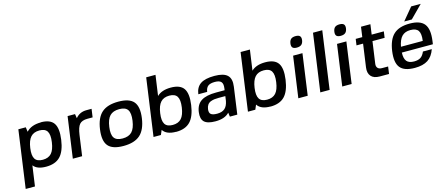

<svg xmlns="http://www.w3.org/2000/svg" viewBox="-56 -1386 5230 2258"><g transform="rotate(-15 2559.5 -257.5)"><path d="M415.5 -509.8 416 -511.2Q529.3 -511.2 571.8 -449.5Q614.3 -387.7 595.2 -251Q576.2 -114.3 516.1 -52.2Q456.1 9.8 342.8 9.8Q233.4 9.8 189.9 -47.9L154.8 200.2H42L140.1 -500H230.5L238.3 -443.8Q299.3 -509.8 415.5 -509.8ZM481.4 -251Q494.1 -340.8 468.8 -381.8Q443.4 -422.9 374.5 -422.9Q305.7 -422.9 268.3 -381.8Q231 -340.8 218.3 -251Q205.6 -161.1 231.4 -120.1Q257.3 -79.1 326.2 -79.1Q395 -79.1 431.9 -119.9Q468.8 -160.6 481.4 -251Z M817.9 -250 782.7 0H669.4L739.7 -500H830.1L838.4 -448.2Q888.7 -509.8 971.2 -509.8H1034.2L1020 -409.2H957Q889.6 -409.2 860.1 -375Q830.6 -340.8 817.9 -250Z M1358.9 -509.8Q1492.7 -509.8 1544.4 -448.2Q1596.2 -386.7 1577.1 -250Q1558.1 -113.8 1488.8 -52Q1419.4 9.8 1285.6 9.8Q1151.4 9.8 1099.9 -51.8Q1048.3 -113.3 1067.4 -250Q1086.4 -386.7 1155.5 -448.2Q1224.6 -509.8 1358.9 -509.8ZM1180.2 -250Q1167.5 -159.2 1195.3 -118.7Q1223.1 -78.1 1298.3 -78.1Q1373 -78.1 1411.9 -118.7Q1450.7 -159.2 1463.4 -250Q1476.1 -340.8 1448.7 -381.3Q1421.4 -421.9 1346.7 -421.9Q1271 -421.9 1231.9 -381.6Q1192.9 -341.3 1180.2 -250Z M1924.8 9.8V8.8Q1808.6 8.8 1766.1 -57.1L1742.2 -1H1652.3L1750.5 -701.2H1863.8L1828.6 -453.1Q1887.2 -509.8 1997.6 -509.8Q2110.8 -509.8 2153.6 -448.2Q2196.3 -386.7 2177.2 -250Q2158.2 -113.8 2098.1 -52Q2038.1 9.8 1924.8 9.8ZM2063.5 -251Q2076.2 -340.8 2050.8 -381.8Q2025.4 -422.9 1956.5 -422.9Q1887.7 -422.9 1850.3 -381.8Q1813 -340.8 1800.3 -251Q1787.6 -161.1 1813.5 -120.1Q1839.4 -79.1 1908.2 -79.1Q1977.1 -79.1 2013.9 -119.9Q2050.8 -160.6 2063.5 -251Z M2574.7 -49.8Q2520 9.8 2405.3 9.8Q2308.1 9.8 2269.5 -27.3Q2231 -64.5 2242.2 -146Q2254.4 -235.4 2315.4 -275.6Q2376.5 -315.9 2499 -315.9H2602.1L2605.5 -339.8Q2612.8 -393.1 2591.8 -416.5Q2570.8 -439.9 2515.6 -439.9Q2459.5 -439.9 2432.6 -419.2Q2405.8 -398.4 2398.9 -350.1H2291Q2302.7 -434.1 2358.9 -471.9Q2415 -509.8 2528.3 -509.8Q2640.1 -509.8 2685.8 -466.3Q2731.4 -422.9 2717.8 -328.1L2671.9 0H2581.5ZM2592.3 -247.1H2511.2Q2480 -247.1 2458.5 -244.4Q2437 -241.7 2413.1 -232.7Q2389.2 -223.6 2374.8 -203.4Q2360.4 -183.1 2356 -151.9Q2349.6 -108.4 2371.1 -90.1Q2392.6 -71.8 2446.8 -71.8Q2506.8 -71.8 2539.8 -100.3Q2572.8 -128.9 2584.5 -190.9Z M3074.2 9.8V8.8Q2958 8.8 2915.5 -57.1L2891.6 -1H2801.8L2899.9 -701.2H3013.2L2978 -453.1Q3036.6 -509.8 3147 -509.8Q3260.3 -509.8 3303 -448.2Q3345.7 -386.7 3326.7 -250Q3307.6 -113.8 3247.6 -52Q3187.5 9.8 3074.2 9.8ZM3212.9 -251Q3225.6 -340.8 3200.2 -381.8Q3174.8 -422.9 3106 -422.9Q3037.1 -422.9 2999.8 -381.8Q2962.4 -340.8 2949.7 -251Q2937 -161.1 2962.9 -120.1Q2988.8 -79.1 3057.6 -79.1Q3126.5 -79.1 3163.3 -119.9Q3200.2 -160.6 3212.9 -251Z M3529.3 0H3415L3485.4 -500H3599.1ZM3572.8 -714.8Q3609.4 -714.8 3624.3 -698.7Q3639.2 -682.6 3634.3 -647.9Q3628.9 -612.8 3609.4 -596.4Q3589.8 -580.1 3552.7 -580.1Q3516.1 -580.1 3501.5 -596.4Q3486.8 -612.8 3492.2 -647.9Q3497.6 -683.1 3516.6 -699Q3535.6 -714.8 3572.8 -714.8Z M3682.6 0 3781.2 -700.2H3894L3795.9 0Z M4064 0H3949.7L4020 -500H4133.8ZM4107.4 -714.8Q4144 -714.8 4158.9 -698.7Q4173.8 -682.6 4168.9 -647.9Q4163.6 -612.8 4144 -596.4Q4124.5 -580.1 4087.4 -580.1Q4050.8 -580.1 4036.1 -596.4Q4021.5 -612.8 4026.9 -647.9Q4032.2 -683.1 4051.3 -699Q4070.3 -714.8 4107.4 -714.8Z M4393.6 -157.2Q4389.2 -125.5 4405.5 -106.7Q4421.9 -87.9 4459 -87.9H4531.7L4519.5 0H4405.3Q4334 0 4301 -38.6Q4268.1 -77.1 4277.8 -145L4316.9 -423.8H4236.8L4247.6 -500H4327.6L4344.7 -622.1H4459L4441.9 -500H4589.8L4579.1 -423.8H4431.2Z M5107.9 -204.1H4730Q4726.6 -131.8 4753.7 -98.9Q4780.8 -65.9 4843.8 -65.9Q4894 -65.9 4923.6 -85.7Q4953.1 -105.5 4972.7 -151.9H5080.6Q5051.3 -67.4 4992.2 -28.8Q4933.1 9.8 4833 9.8Q4704.1 9.8 4654.8 -51.8Q4605.5 -113.3 4624.5 -250Q4643.6 -386.7 4710.2 -448.2Q4776.9 -509.8 4905.8 -509.8Q5034.2 -509.8 5083.5 -446.5Q5132.8 -383.3 5113.3 -243.2ZM4894.5 -434.1Q4828.6 -434.1 4791 -395.8Q4753.4 -357.4 4737.8 -272.9H5002.9Q5015.1 -358.9 4989.5 -396.5Q4963.9 -434.1 4894.5 -434.1ZM4851.6 -549.8 4976.6 -700.2H5092.8L4943.8 -549.8Z"/></g></svg>

Font: Fivo Sans Med
Style: Regular
Weight: 450
Designer: Alexander Slobzheninov
Foundry: Alexander Slobzheninov
Version: 1.0